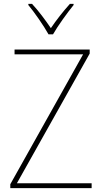

<svg xmlns="http://www.w3.org/2000/svg" viewBox="-20 -969 525 989"><path d="M230 -792H253C278 -836 325 -901 359 -943V-949H340C304 -909 269 -864 242 -824C215 -864 178 -914 145 -949H126V-943C157 -906 205 -837 230 -792ZM452 0V-25H67L442 -693V-714H55V-689H408L33 -20V0Z"/></svg>

Font: Noto Sans Georgian SemiCondensed Thin
Style: Regular
Weight: 100
Width: 4
Designer: Monotype Design Team, Akaki Razmadze
Foundry: Google LLC
Version: Version 2.005